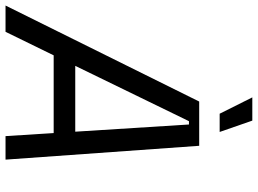

<svg xmlns="http://www.w3.org/2000/svg" viewBox="-181 -793 932 694"><g transform="rotate(90 285.0 -446.0)"><path d="M-42 0 305 -700H465L515 0H430L419 -174H138L53 0ZM176 -252H414L388 -663H376ZM349 -774 290 -892H374L415 -774Z"/></g></svg>

Font: Space Mono
Style: Italic
Weight: 400
Italic angle: -12°
Monospace: yes
Designer: Colophon Foundry + Benjamin Critton
Foundry: Colophon Foundry & Benjamin Critton
Version: Version 1.003; ttfautohint (v1.8.4.7-5d5b)